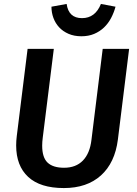

<svg xmlns="http://www.w3.org/2000/svg" viewBox="-20 -939 695 974"><path d="M635 -691 578 -231Q563 -113 492 -49Q421 15 304 15Q184 15 123 -41.5Q62 -98 62 -201Q62 -224 65 -248L120 -691H253L197 -242Q194 -219 194 -200Q194 -140 221.5 -114Q249 -88 305 -88Q365 -88 400.5 -124.5Q436 -161 444 -230L501 -691ZM393 -755Q356 -755 327.5 -767.5Q299 -780 280 -800.5Q261 -821 251 -848Q241 -875 241 -905L318 -919Q328 -847 396 -847Q463 -847 492 -919L566 -905Q558 -875 543.5 -847.5Q529 -820 507.5 -799.5Q486 -779 457.5 -767Q429 -755 393 -755Z"/></svg>

Font: Xgbmvzvtohvqztyvzapvmeyoton
Style: Regular
Weight: 500
Italic angle: -8°
Designer: Carrois Corporate & Edenspiekermann
Foundry: Carrois Corporate GbR & Edenspiekermann AG
Version: Version 2.001